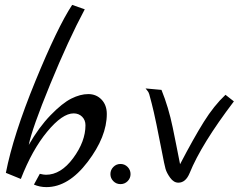

<svg xmlns="http://www.w3.org/2000/svg" viewBox="-20 -744 981 782"><path d="M3.9 -40Q33.7 -192.9 123.8 -412.8Q213.9 -632.8 273.9 -724.1L325.2 -706.1Q259.3 -583 184.6 -401.1Q109.9 -219.2 97.2 -153.8Q138.2 -225.6 186 -274.9Q233.9 -324.2 270.5 -342.5Q307.1 -360.8 339.6 -360.8Q372.1 -360.8 393.6 -338.4Q415 -315.9 415 -279.8Q415 -187 336.9 -84.5Q258.8 18.1 168.9 18.1Q142.1 18.1 118.2 7.8L142.1 -36.1Q158.2 -32.2 167 -32.2Q228 -32.2 278.1 -100.1Q328.1 -168 328.1 -233.9Q328.1 -254.9 314.5 -268.6Q300.8 -282.2 279.8 -282.2Q233.9 -282.2 172.4 -208Q110.8 -133.8 64.9 -15.1Z M441.7 -6.1Q429.7 -18.1 429.7 -34.9Q429.7 -51.8 441.7 -64Q453.6 -76.2 470.7 -76.2Q487.8 -76.2 499.8 -64Q511.7 -51.8 511.7 -34.9Q511.7 -18.1 499.8 -6.1Q487.8 5.9 470.7 5.9Q453.6 5.9 441.7 -6.1Z M572.8 -383.8 637.7 -377.9Q666.5 -307.1 683.6 -224.1Q687.5 -207 697.5 -155.5Q707.5 -104 713.4 -75.2Q768.6 -181.2 810.1 -247.6Q851.6 -314 898.4 -357.9L932.6 -331.1Q799.8 -156.2 752.4 -39.1Q736.3 0 706.5 0Q687.5 0 673.1 -20Q658.7 -40 654.1 -56.6Q649.4 -73.2 639.4 -126.2Q629.4 -179.2 617.4 -236.6Q605.5 -293.9 597.9 -322.5Q590.3 -351.1 587.9 -360.1Q585.4 -369.1 579.6 -375.5Q573.7 -381.8 572.8 -383.8Z"/></svg>

Font: Marck Script
Style: Regular
Weight: 400
Designer: Denis Masharov, Marck Fogel
Foundry: Denis Masharov
Version: Version 1.002